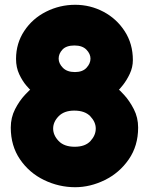

<svg xmlns="http://www.w3.org/2000/svg" viewBox="-20 -768 622 802"><path d="M294 14Q226 14 164 -16Q102 -46 63.5 -102.5Q25 -159 25 -235Q25 -277 43 -312Q61 -347 84 -371.5Q107 -396 107 -393Q107 -391 90.5 -410Q74 -429 60.5 -457.5Q47 -486 47 -522Q47 -587 81.5 -639Q116 -691 173 -719.5Q230 -748 294 -748Q357 -748 412 -719Q467 -690 501 -637.5Q535 -585 535 -517Q535 -487 522 -459.5Q509 -432 492.5 -411.5Q476 -391 476 -393Q476 -396 498.5 -371.5Q521 -347 539 -312Q557 -277 557 -235Q557 -159 518 -102.5Q479 -46 418 -16Q357 14 294 14ZM225 -523Q225 -503 242.5 -485Q260 -467 293 -467Q325 -467 341.5 -485Q358 -503 358 -523Q358 -543 341 -560.5Q324 -578 291 -578Q257 -578 241 -561Q225 -544 225 -523ZM380 -231Q380 -258 357.5 -282Q335 -306 290 -306Q248 -306 225 -282.5Q202 -259 202 -231Q202 -203 225 -179Q248 -155 292 -155Q336 -155 358 -179Q380 -203 380 -231Z"/></svg>

Font: Fredoka One
Style: Regular
Weight: 400
Designer: Milena B. Brandão, Ben Nathan
Version: Version 2.000; ttfautohint (v1.5.33-1714) -l 8 -r 50 -G 200 